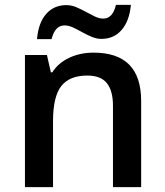

<svg xmlns="http://www.w3.org/2000/svg" viewBox="-20 -765 675 785"><path d="M82 0ZM557.1 0H441.9V-332Q441.9 -394.5 416.7 -425.3Q391.6 -456.1 336.9 -456.1Q264.2 -456.1 230.5 -413.1Q196.8 -370.1 196.8 -269V0H82V-540H171.9L188 -469.2H193.8Q218.3 -507.8 263.2 -528.8Q308.1 -549.8 362.8 -549.8Q557.1 -549.8 557.1 -352.1ZM395 -606Q374.5 -606 354.7 -614.5Q335 -623 315.9 -633.5Q296.9 -644 278.8 -652.6Q260.7 -661.1 244.1 -661.1Q204.6 -661.1 190.9 -605H131.3Q137.2 -672.9 169.2 -708.5Q201.2 -744.1 251 -744.1Q272 -744.1 292 -735.6Q312 -727.1 331.1 -716.6Q350.1 -706.1 367.9 -697.5Q385.7 -689 402.3 -689Q440.9 -689 454.1 -745.1H515.1Q509.3 -679.7 477.5 -642.8Q445.8 -606 395 -606Z"/></svg>

Font: Open Sans Semibold
Style: Regular
Weight: 600
Foundry: Ascender Corporation
Version: Version 1.10; ttfautohint (v1.5.65-e2d9)